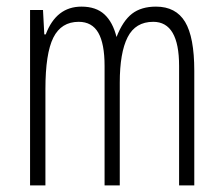

<svg xmlns="http://www.w3.org/2000/svg" viewBox="-20 -560 676 580"><path d="M521 0V-360.8Q521 -494.1 442.9 -494.1Q389.2 -494.1 365.5 -447.5Q341.8 -400.9 341.8 -310.1V0H295.9V-360.8Q295.9 -428.2 276.9 -461.2Q257.8 -494.1 217.8 -494.1Q165 -494.1 141.1 -446.3Q117.2 -398.4 117.2 -291V0H70.8V-529.8H109.9L113.8 -456.1H118.2Q149.9 -540 226.1 -540Q270 -540 295.4 -516.6Q320.8 -493.2 332 -448.2Q351.1 -497.1 378.9 -518.6Q406.7 -540 451.2 -540Q511.2 -540 539.1 -493.9Q566.9 -447.8 566.9 -346.2V0Z"/></svg>

Font: TypoPRO Open Sans Condensed
Style: Regular
Weight: 300
Width: 3
Foundry: Ascender Corporation
Version: Version 1.10